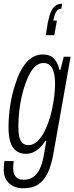

<svg xmlns="http://www.w3.org/2000/svg" viewBox="-28 -832 401 1036"><path d="M98 184Q68 184 44 172.5Q20 161 6 138.5Q-8 116 -8 83Q-8 75 -7 64.5Q-6 54 -4 37H46Q45 47 44 56Q43 65 43 73Q43 97 50.5 111.5Q58 126 71 132Q84 138 101 138Q128 138 149 124.5Q170 111 184.5 83.5Q199 56 207 14Q211 -8 214.5 -29.5Q218 -51 222 -73H217Q204 -51 187 -35Q170 -19 151.5 -10.5Q133 -2 112 -2Q82 -2 60.5 -17Q39 -32 28.5 -63.5Q18 -95 18 -145Q18 -206 27.5 -266Q37 -326 54 -376Q77 -452 114.5 -495Q152 -538 202 -538Q245 -538 265.5 -513.5Q286 -489 293 -455H298L316 -526H353L260 -2Q249 60 229.5 101Q210 142 178.5 163Q147 184 98 184ZM126 -49Q143 -49 158 -58Q173 -67 186.5 -83Q200 -99 211.5 -122Q223 -145 233 -172Q245 -205 252.5 -240.5Q260 -276 264.5 -310.5Q269 -345 269 -378Q269 -415 262.5 -440.5Q256 -466 242.5 -479Q229 -492 207 -492Q186 -492 168.5 -479Q151 -466 137 -442.5Q123 -419 111 -386Q98 -351 89 -311Q80 -271 75.5 -230Q71 -189 71 -150Q71 -115 76.5 -92.5Q82 -70 94 -59.5Q106 -49 126 -49ZM307 -812 303 -785Q286 -785 276 -770Q266 -755 260 -721H279L265 -642H219L230 -710Q237 -746 247 -768.5Q257 -791 272 -801.5Q287 -812 307 -812Z"/></svg>

Font: Archivo ExtraCondensed ExtraLight
Style: Italic
Weight: 250
Width: 2
Italic angle: -10°
Designer: Hector Gatti
Foundry: Omnibus-Type
Version: Version 2.001